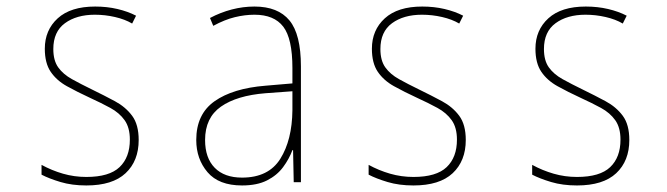

<svg xmlns="http://www.w3.org/2000/svg" viewBox="-20 -557 2040 587"><path d="M244 10Q200 10 165 -0.5Q130 -11 107 -23V-53Q138 -36 172.5 -26Q207 -16 244 -16Q314 -16 345.5 -46Q377 -76 377 -130Q377 -167 361 -189.5Q345 -212 317.5 -227Q290 -242 255 -258Q216 -276 184.5 -293.5Q153 -311 135 -337.5Q117 -364 117 -408Q117 -465 156.5 -501Q196 -537 271 -537Q307 -537 339 -529.5Q371 -522 396 -509L384 -485Q362 -498 331.5 -505Q301 -512 270 -512Q214 -512 178.5 -486Q143 -460 143 -407Q143 -372 158 -351Q173 -330 200 -315Q227 -300 262 -283Q299 -265 331.5 -247.5Q364 -230 384 -203Q404 -176 404 -129Q404 -65 364 -27.5Q324 10 244 10Z M720 10Q649 10 614.5 -30.5Q580 -71 580 -129Q580 -208 636 -247.5Q692 -287 792 -295L874 -302V-349Q874 -439 846 -475.5Q818 -512 758 -512Q729 -512 698 -504.5Q667 -497 632 -478L622 -502Q654 -519 688.5 -528Q723 -537 758 -537Q830 -537 865 -494.5Q900 -452 900 -354V0H878L876 -98H874Q864 -71 845.5 -46Q827 -21 796.5 -5.5Q766 10 720 10ZM720 -14Q801 -14 837 -71.5Q873 -129 874 -220V-278L792 -272Q704 -265 655.5 -231Q607 -197 607 -129Q607 -74 636.5 -44Q666 -14 720 -14Z M1244 10Q1200 10 1165 -0.5Q1130 -11 1107 -23V-53Q1138 -36 1172.5 -26Q1207 -16 1244 -16Q1314 -16 1345.5 -46Q1377 -76 1377 -130Q1377 -167 1361 -189.5Q1345 -212 1317.5 -227Q1290 -242 1255 -258Q1216 -276 1184.5 -293.5Q1153 -311 1135 -337.5Q1117 -364 1117 -408Q1117 -465 1156.5 -501Q1196 -537 1271 -537Q1307 -537 1339 -529.5Q1371 -522 1396 -509L1384 -485Q1362 -498 1331.5 -505Q1301 -512 1270 -512Q1214 -512 1178.5 -486Q1143 -460 1143 -407Q1143 -372 1158 -351Q1173 -330 1200 -315Q1227 -300 1262 -283Q1299 -265 1331.5 -247.5Q1364 -230 1384 -203Q1404 -176 1404 -129Q1404 -65 1364 -27.5Q1324 10 1244 10Z M1744 10Q1700 10 1665 -0.5Q1630 -11 1607 -23V-53Q1638 -36 1672.5 -26Q1707 -16 1744 -16Q1814 -16 1845.5 -46Q1877 -76 1877 -130Q1877 -167 1861 -189.5Q1845 -212 1817.5 -227Q1790 -242 1755 -258Q1716 -276 1684.5 -293.5Q1653 -311 1635 -337.5Q1617 -364 1617 -408Q1617 -465 1656.5 -501Q1696 -537 1771 -537Q1807 -537 1839 -529.5Q1871 -522 1896 -509L1884 -485Q1862 -498 1831.5 -505Q1801 -512 1770 -512Q1714 -512 1678.5 -486Q1643 -460 1643 -407Q1643 -372 1658 -351Q1673 -330 1700 -315Q1727 -300 1762 -283Q1799 -265 1831.5 -247.5Q1864 -230 1884 -203Q1904 -176 1904 -129Q1904 -65 1864 -27.5Q1824 10 1744 10Z"/></svg>

Font: Noto Sans Mono ExtraCondensed Thin
Style: Regular
Weight: 100
Width: 2
Designer: Monotype Design Team
Foundry: Monotype Imaging Inc.
Version: Version 2.014; ttfautohint (v1.8.4.7-5d5b)